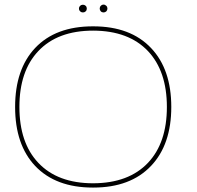

<svg xmlns="http://www.w3.org/2000/svg" viewBox="-20 -828 872 850"><path d="M135.7 -615.7Q226.1 -711.4 391.1 -711.4H392.6Q558.1 -711.4 648.9 -615.2Q738.3 -521 738.3 -354.5Q738.3 -188 648.9 -93.8Q558.1 2.4 392.6 2.4H391.1Q226.6 2.4 135.7 -93.3Q46.9 -187.5 46.9 -354.5Q46.9 -521.5 135.7 -615.7ZM149.4 -107.4Q234.9 -16.6 392.6 -16.6Q549.8 -17.1 635.3 -107.4Q718.8 -195.8 718.8 -354.5Q718.8 -512.7 635.3 -601.6Q549.8 -691.9 392.6 -692.4Q234.9 -692.4 149.4 -601.6Q65.9 -513.2 65.9 -354.5Q65.9 -195.8 149.4 -107.4ZM359.4 -802.2Q364.3 -797.4 364.3 -790Q364.3 -782.7 359.4 -777.8Q354 -772.9 347.2 -772.9Q339.8 -772.9 335 -777.8Q329.6 -782.7 329.6 -790Q329.6 -797.4 335 -802.2Q339.8 -807.1 347.2 -807.1Q354 -807.1 359.4 -802.2ZM450.7 -802.2Q455.6 -797.4 455.6 -790Q455.6 -783.2 450.7 -777.8Q445.3 -772.9 438.5 -772.9Q431.2 -772.9 426.3 -777.8Q421.4 -783.2 421.4 -790Q421.4 -797.4 426.3 -802.2Q431.2 -807.6 438.5 -807.6Q445.3 -807.6 450.7 -802.2Z"/></svg>

Font: Fortheenas_01
Style: Regular
Weight: 100
Designer: Situjuh Nazara
Version: Version 1.10 September 8, 2014